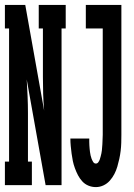

<svg xmlns="http://www.w3.org/2000/svg" viewBox="-26 -755 546 783"><path d="M-6 0V-96H11V-639H-6V-735H77L154 -304Q151 -338 150 -372.5Q149 -407 149 -441V-639H132V-735H242V-639H225V0H160L83 -431Q85 -397 86.5 -362.5Q88 -328 88 -294V-96H104V0ZM365 8Q349 8 334.5 2Q320 -4 309.5 -15.5Q299 -27 292 -40.5Q285 -54 279.5 -69Q274 -84 271 -98.5Q268 -113 266 -128.5Q264 -144 262.5 -159.5Q261 -175 261 -190H338Q338 -183 338 -176Q338 -169 338.5 -162Q339 -155 339.5 -148.5Q340 -142 341 -135Q342 -128 343.5 -121Q345 -114 347.5 -107.5Q350 -101 354 -94.5Q358 -88 365 -88Q371 -88 375 -93.5Q379 -99 381 -105Q383 -111 384.5 -117Q386 -123 387.5 -129.5Q389 -136 389.5 -142Q390 -148 390.5 -154.5Q391 -161 391.5 -167Q392 -173 392 -179.5Q392 -186 392.5 -192.5Q393 -199 393 -205V-639H324V-735H469V-205Q469 -189 468.5 -172.5Q468 -156 466 -139.5Q464 -123 460.5 -107Q457 -91 452.5 -75.5Q448 -60 440.5 -45.5Q433 -31 422 -18.5Q411 -6 396 1Q381 8 365 8Z"/></svg>

Font: Iosevka Slab
Style: Bold
Weight: 700
Monospace: yes
Designer: Belleve Invis
Foundry: Belleve Invis
Version: Version 11.1.1; ttfautohint (v1.8.3)